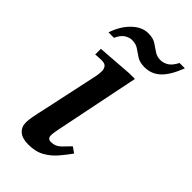

<svg xmlns="http://www.w3.org/2000/svg" viewBox="-210 -701 766 766"><g transform="rotate(45 173.0 -318.5)"><path d="M119 10Q85 10 67.5 -5Q50 -20 50 -46Q50 -59 53.5 -78.5Q57 -98 67 -142L117 -375Q117 -375 118.5 -384.5Q120 -394 120 -406Q120 -416 114 -425.5Q108 -435 88 -435Q75 -435 64.5 -434Q54 -433 54 -433V-465L204 -476H235L163 -122Q163 -122 160 -106Q157 -90 157 -80Q157 -61 176 -61Q201 -61 219.5 -79.5Q238 -98 250 -111L274 -94Q256 -69 236 -45.5Q216 -22 188 -6Q160 10 119 10ZM60 -533H29Q46 -583 77.5 -613Q109 -643 144 -643Q171 -643 187.5 -632.5Q204 -622 218.5 -611.5Q233 -601 254 -601Q270 -601 286 -610.5Q302 -620 316 -647H346Q324 -589 296 -562.5Q268 -536 229 -536Q202 -536 185.5 -546.5Q169 -557 154.5 -567.5Q140 -578 118 -578Q102 -578 86.5 -568Q71 -558 60 -533Z"/></g></svg>

Font: STIX Two Text Medium
Style: Italic
Weight: 500
Italic angle: -12°
Designer: Ross Mills, John Hudson & Paul Hanslow, Tiro Typeworks Ltd; with prior portions MicroPress Inc. and Coen Hoffman, Elsevi
Foundry: Tiro Typeworks Ltd
Version: Version 2.13 b171